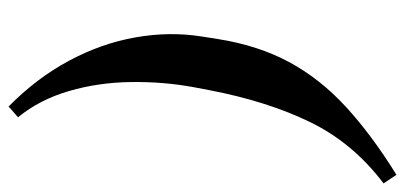

<svg xmlns="http://www.w3.org/2000/svg" viewBox="-268 -522 943 447"><g transform="rotate(90 203.5 -298.5)"><path d="M65 -297 71 -335Q86 -429 125 -501Q164 -573 229.5 -633Q295 -693 387 -750L407 -720Q313 -649 264.5 -549.5Q216 -450 190 -315L183 -278Q170 -208 171 -132Q172 -56 192 12.5Q212 81 253 131L228 153Q162 88 121.5 12.5Q81 -63 67 -142.5Q53 -222 65 -297Z"/></g></svg>

Font: Inria Serif
Style: Bold Italic
Weight: 700
Italic angle: -10°
Designer: Black Foundry Team
Foundry: Black Foundry
Version: Version 1.000; ttfautohint (v1.8.3)